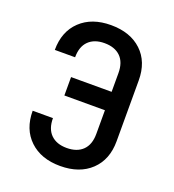

<svg xmlns="http://www.w3.org/2000/svg" viewBox="-136 -846 872 961"><g transform="rotate(20 300.0 -365.0)"><path d="M69 -203H177Q177 -146 207.5 -116Q238 -86 292 -86Q347 -86 377.5 -116Q408 -146 408 -203V-329H192V-427H408V-527Q408 -584 377.5 -614Q347 -644 292 -644Q238 -644 207.5 -614Q177 -584 177 -527H69Q69 -625 129.5 -682.5Q190 -740 292 -740Q395 -740 455.5 -683Q516 -626 516 -527V-203Q516 -105 455.5 -47.5Q395 10 292 10Q190 10 129.5 -47.5Q69 -105 69 -203Z"/></g></svg>

Font: JetBrains Mono NL SemiBold
Style: Regular
Weight: 600
Designer: Philipp Nurullin, Konstantin Bulenkov
Foundry: JetBrains
Version: Version 2.304; ttfautohint (v1.8.4.7-5d5b)